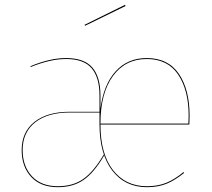

<svg xmlns="http://www.w3.org/2000/svg" viewBox="-20 -768 878 797"><path d="M766 -251H397Q397 -129 449 -62Q501 5 590 5Q636 5 671 -9.5Q706 -24 742 -54L744 -50Q707 -20 672 -5.5Q637 9 590 9Q499 9 446 -60Q393 -129 393 -253V-301H270Q178 -301 126 -260Q74 -219 74 -145Q74 -78 112.5 -36.5Q151 5 220 5Q284 5 327 -26Q370 -57 411 -127L412 -122Q371 -52 327.5 -21.5Q284 9 220 9Q149 9 109.5 -33.5Q70 -76 70 -145Q70 -220 123 -262Q176 -304 269 -304H393V-372Q393 -446 360.5 -484.5Q328 -523 254 -523Q189 -523 108 -490L106 -493Q187 -527 254 -527Q330 -527 363.5 -487.5Q397 -448 397 -372V-317Q410 -417 460 -472Q510 -527 589 -527Q678 -527 722.5 -461.5Q767 -396 767 -288Q767 -265 766 -251ZM763 -288Q763 -394 719.5 -458.5Q676 -523 589 -523Q500 -523 448.5 -452Q397 -381 397 -255H762Q763 -268 763 -288ZM501 -743 333 -661 331 -665 499 -748Z"/></svg>

Font: FiraGO Four
Style: Regular
Weight: 100
Designer: bBox Type
Foundry: bBox Type GmbH
Version: Version 1.001